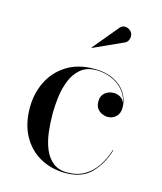

<svg xmlns="http://www.w3.org/2000/svg" viewBox="-106 -764 718 852"><g transform="rotate(15 253.0 -338.0)"><path d="M275 10Q209.5 10 158 -18.8Q106.5 -47.5 77 -101.2Q47.5 -155 47.5 -230Q47.5 -295 74.2 -349.5Q101 -404 153 -437Q205 -470 280.5 -470Q331.5 -470 368.5 -452Q405.5 -434 425.2 -403.5Q445 -373 445 -336Q445 -309 429.5 -294Q414 -279 391 -279Q378.5 -279 365.2 -284.8Q352 -290.5 343 -302.8Q334 -315 334 -335Q334 -361.5 351 -375.2Q368 -389 391 -389Q412.5 -389 428.2 -375.8Q444 -362.5 444 -336H442.5Q442.5 -367.5 429.2 -391.8Q416 -416 394.2 -432.8Q372.5 -449.5 345.5 -458Q318.5 -466.5 290.5 -466.5Q246 -466.5 218.5 -443.2Q191 -420 176.5 -383.5Q162 -347 157 -306.2Q152 -265.5 152 -230Q152 -187 157.2 -145Q162.5 -103 176.5 -69.2Q190.5 -35.5 216 -15Q241.5 5.5 281.5 5.5Q327.5 5.5 360.5 -13.8Q393.5 -33 416 -66.5Q438.5 -100 452 -142.5H454.5Q435 -77.5 393 -33.8Q351 10 275 10ZM244.5 -556.5 243 -558 338.5 -673Q348 -684.5 359.2 -685.5Q370.5 -686.5 380.2 -681.2Q390 -676 394.5 -667.5Q399.5 -659.5 399.2 -649.5Q399 -639.5 394.2 -631Q389.5 -622.5 381 -618.5Z"/></g></svg>

Font: Bodoni Moda 72pt
Style: Regular
Weight: 400
Designer: Owen Earl
Foundry: indestructible type
Version: Version 2.005